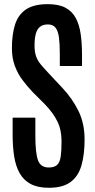

<svg xmlns="http://www.w3.org/2000/svg" viewBox="-20 -890 454 920"><path d="M213.9 9.8Q161.1 9.8 127.2 -8.3Q93.3 -26.4 74.2 -60.1Q55.2 -93.8 47.9 -140.6Q40.5 -187.5 40.5 -245.6V-326.2H149.4V-239.3Q149.4 -157.7 161.9 -122.6Q174.3 -87.4 213.9 -87.4Q240.7 -87.4 253.9 -100.1Q267.1 -112.8 271 -140.6Q274.9 -168.5 274.9 -214.4Q274.9 -268.1 254.6 -308.8Q234.4 -349.6 195.3 -390.1L135.7 -449.7Q110.8 -476.1 88.1 -506.1Q65.4 -536.1 51.3 -573.7Q37.1 -611.3 37.1 -659.2Q37.1 -725.1 52.2 -772.5Q67.4 -819.8 104.7 -845Q142.1 -870.1 209.5 -870.1Q261.7 -870.1 293.9 -852.8Q326.2 -835.4 343.3 -803.2Q360.4 -771 366.7 -726.1Q373 -681.2 373 -625.5V-573.7H266.6V-632.8Q266.6 -679.7 262.5 -710.7Q258.3 -741.7 246.1 -757.3Q233.9 -772.9 209.5 -772.9Q186.5 -772.9 172.4 -762.2Q158.2 -751.5 151.9 -729.2Q145.5 -707 145.5 -671.9Q145.5 -640.6 153.1 -619.6Q160.6 -598.6 176.5 -579.8Q192.4 -561 215.3 -536.6L278.8 -468.8Q327.1 -417.5 356.2 -357.9Q385.3 -298.3 385.3 -222.2Q385.3 -148.4 370.1 -96.7Q355 -44.9 317.9 -17.6Q280.8 9.8 213.9 9.8Z"/></svg>

Font: Antonio SemiBold
Style: Regular
Weight: 600
Designer: Vernon Adams
Foundry: Vernon Adams
Version: Version 1.002